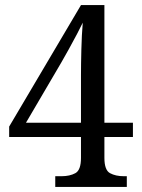

<svg xmlns="http://www.w3.org/2000/svg" viewBox="-20 -734 556 754"><path d="M197 0V-42H222Q254 -42 276 -54Q298 -66 298 -114V-196H16V-237L298 -714H390V-252H502V-196H390V-114Q390 -66 412 -54Q434 -42 466 -42H478V0ZM82 -252H298V-438Q298 -482 299.5 -540Q301 -598 305 -645Q298 -630 282.5 -600.5Q267 -571 249.5 -539.5Q232 -508 221 -489Z"/></svg>

Font: Noto Serif Tamil SemiCondensed
Style: Regular
Weight: 400
Width: 4
Designer: Indian Type Foundry, Tom Grace, and the Monotype Design Team
Foundry: Monotype Imaging Inc.
Version: Version 2.004; ttfautohint (v1.8.4.7-5d5b)